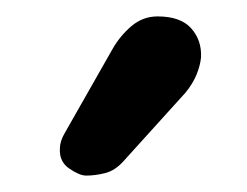

<svg xmlns="http://www.w3.org/2000/svg" viewBox="-20 -807 301 234"><path d="M85 -593Q77 -593 64.5 -601.5Q52 -610 53 -626Q53 -635 59 -645L117 -747Q126 -763 140 -775Q154 -787 172 -787Q200 -787 213 -772.5Q226 -758 225 -737Q224 -727 219.5 -716Q215 -705 206 -694L130 -610Q120 -599 108 -596Q96 -593 85 -593Z"/></svg>

Font: Quicksand Variable Light
Style: Regular
Weight: 300
Designer: Andrew Paglinawan
Foundry: Andrew Paglinawan
Version: Version 3.004